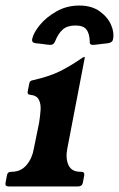

<svg xmlns="http://www.w3.org/2000/svg" viewBox="-46 -673 430 693"><path d="M247 -53Q260 -53 258 -40L253 -13Q250 0 235 0H-14Q-29 0 -26 -13L-21 -40Q-19 -53 -6 -53H-4Q29 -53 49.5 -77Q70 -101 76 -136L95 -229Q99 -254 100.5 -276Q102 -298 94 -313.5Q86 -329 62 -331Q52 -332 54 -343L60 -373Q61 -378 64.5 -380.5Q68 -383 75 -384Q132 -397 170.5 -416Q209 -435 252 -465Q256 -467 258 -467H259Q261 -467 260 -465L197 -137Q190 -102 201 -77.5Q212 -53 244 -53ZM240 -653Q285 -653 314 -632Q343 -611 355 -583Q367 -555 362 -532Q361 -525 356 -521.5Q351 -518 344 -517Q331 -516 313.5 -513.5Q296 -511 289 -511Q283 -511 280 -514Q277 -517 278 -524Q277 -552 266 -566.5Q255 -581 226 -581Q197 -581 180.5 -566.5Q164 -552 153 -524Q150 -517 146 -514Q142 -511 136 -511Q129 -511 112.5 -513.5Q96 -516 82 -517Q68 -519 70 -532Q75 -555 98 -583Q121 -611 158 -632Q195 -653 240 -653Z"/></svg>

Font: Young Serif Light
Style: Italic
Weight: 300
Italic angle: -10.979°
Designer: Bastien Sozeau
Foundry: NBR — Bastien Sozeau
Version: Version 5.001